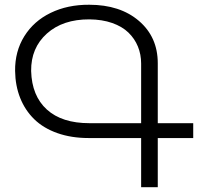

<svg xmlns="http://www.w3.org/2000/svg" viewBox="-20 -781 826 801"><path d="M786.1 -267.1V-205.1H638.2V0H568.8V-205.1H350.1Q277.3 -205.1 219 -225.8Q160.6 -246.6 122.6 -283.9Q84.5 -321.3 64.2 -372.3Q43.9 -423.3 43 -484.9Q42 -566.4 81.5 -629.9Q121.1 -693.4 191.7 -727.5Q262.2 -761.7 352.1 -761.2Q481 -761.2 559.6 -693.8Q638.2 -626.5 638.2 -517.1V-267.1ZM568.8 -267.1V-516.1Q568.8 -553.7 555.4 -586.7Q542 -619.6 515.9 -645Q489.7 -670.4 448 -685.1Q406.2 -699.7 353 -700.2Q242.2 -700.7 175.5 -640.9Q108.9 -581.1 109.9 -484.9Q112.8 -380.9 175.5 -324Q238.3 -267.1 353 -267.1Z"/></svg>

Font: Montserrat arm Light
Style: Regular
Weight: 300
Designer: Julieta Ulanovsky
Foundry: Julieta Ulanovsky
Version: Version 6.000;PS 006.000;hotconv 1.0.88;makeotf.lib2.5.64775